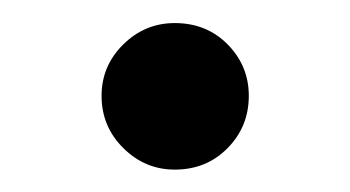

<svg xmlns="http://www.w3.org/2000/svg" viewBox="-20 -474 308 169"><path d="M133.8 -324.7Q107.6 -324.7 88.5 -343.7Q69.4 -362.6 69.4 -389.7Q69.4 -416 88.5 -434.9Q107.6 -453.7 133.8 -453.7Q161.8 -453.7 180.4 -434.9Q199 -416 199 -389.7Q199 -362.6 180.4 -343.7Q161.8 -324.7 133.8 -324.7Z"/></svg>

Font: TikTok Sans Light
Style: Regular
Weight: 300
Version: Version 4.000